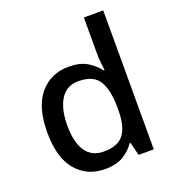

<svg xmlns="http://www.w3.org/2000/svg" viewBox="-139 -868 897 987"><g transform="rotate(-20 310.0 -375.0)"><path d="M268 10Q171 10 111.5 -60Q52 -130 52 -268Q52 -407 112 -478Q172 -549 270 -549Q331 -549 370 -526Q409 -503 433 -470H439Q437 -483 434 -510Q431 -537 431 -558V-760H537V0H454L436 -72H431Q408 -37 369 -13.5Q330 10 268 10ZM293 -77Q371 -77 403 -120.5Q435 -164 435 -251V-267Q435 -361 404.5 -411.5Q374 -462 292 -462Q227 -462 194 -409.5Q161 -357 161 -266Q161 -175 194 -126Q227 -77 293 -77Z"/></g></svg>

Font: Noto Sans Medium
Style: Regular
Weight: 500
Designer: Monotype Design Team
Foundry: Monotype Imaging Inc.
Version: Version 2.007